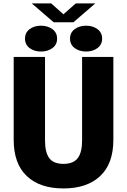

<svg xmlns="http://www.w3.org/2000/svg" viewBox="-20 -1062 724 1095"><path d="M161.1 -1042.5H272L341.8 -980.5L412.1 -1042.5H523.4L398.9 -935.1H286.1ZM213.9 -915.5Q252 -915.5 278.8 -895.8Q305.7 -876 305.7 -841.8Q305.7 -807.6 279.1 -787.8Q252.4 -768.1 213.9 -768.1Q175.3 -768.1 148.9 -787.8Q122.6 -807.6 122.6 -841.8Q122.6 -876 148.9 -895.8Q175.3 -915.5 213.9 -915.5ZM471.2 -768.1Q432.6 -768.1 406 -787.8Q379.4 -807.6 379.4 -841.8Q379.4 -876 406 -895.8Q432.6 -915.5 471.2 -915.5Q509.3 -915.5 535.9 -895.8Q562.5 -876 562.5 -841.8Q562.5 -807.6 535.9 -787.8Q509.3 -768.1 471.2 -768.1ZM626.5 -264.6Q626.5 -128.4 551.3 -57.9Q476.1 12.7 341.8 12.7Q207.5 12.7 132.8 -57.9Q58.1 -128.4 58.1 -264.6V-737.3H236.8V-260.7Q236.8 -192.4 261.2 -159.9Q285.6 -127.4 341.8 -127.4Q398.4 -127.4 423.3 -160.2Q448.2 -192.9 448.2 -260.7V-737.3H626.5Z"/></svg>

Font: Epilogue ExtraBold
Style: Regular
Weight: 800
Designer: Tyler Finck
Foundry: Etcetera Type Co
Version: Version 2.112